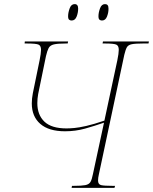

<svg xmlns="http://www.w3.org/2000/svg" viewBox="-20 -916 746 936"><path d="M329 0 331 -10H340Q378 -10 396 -13.5Q414 -17 421 -29Q428 -41 433 -67L487 -318Q441 -302 394.5 -289Q348 -276 297 -276Q218 -276 176.5 -312Q135 -348 135 -412Q135 -435 140 -461L173 -622Q180 -656 180 -673Q180 -693 168 -698.5Q156 -704 111 -704H100L101 -714H312L310 -704H301Q261 -704 242.5 -699.5Q224 -695 217 -681.5Q210 -668 204 -642L166 -457Q162 -435 162 -413Q162 -356 196.5 -323Q231 -290 304 -290Q320 -290 342.5 -292Q365 -294 400.5 -302Q436 -310 489 -328L552 -622Q559 -656 559 -673Q559 -693 547 -698.5Q535 -704 492 -704H480L482 -714H706L704 -704H677Q640 -704 622.5 -700.5Q605 -697 598.5 -685.5Q592 -674 586 -649L462 -66Q458 -49 458 -36Q458 -17 473 -13.5Q488 -10 528 -10H541L538 0ZM477 -816Q470 -816 465 -820Q460 -824 460 -837Q460 -854 467.5 -875Q475 -896 492 -896Q500 -896 504.5 -891Q509 -886 509 -873Q509 -854 501.5 -835Q494 -816 477 -816ZM329 -816Q322 -816 317 -820Q312 -824 312 -837Q312 -854 319.5 -875Q327 -896 344 -896Q361 -896 361 -874Q361 -854 353.5 -835Q346 -816 329 -816Z"/></svg>

Font: Noto Serif Display SemiCondensed Thin
Style: Italic
Weight: 100
Width: 4
Italic angle: -12°
Designer: Monotype Design Team
Foundry: Monotype Imaging Inc.
Version: Version 2.009